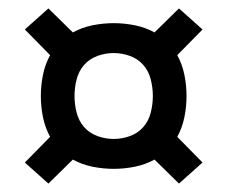

<svg xmlns="http://www.w3.org/2000/svg" viewBox="-20 -568 540 456"><path d="M405 -132 347 -189Q325 -177 300 -172Q275 -167 250 -167Q225 -167 200 -172Q175 -177 153 -189L95 -132L39 -182L99 -243Q87 -265 82 -290Q77 -315 77 -340Q77 -365 82 -390Q87 -415 99 -437L39 -498L95 -548L153 -491Q175 -503 200 -508Q225 -513 250 -513Q275 -513 300 -508Q325 -503 347 -491L405 -548L461 -498L401 -437Q413 -415 418 -390Q423 -365 423 -340Q423 -315 418 -290Q413 -265 401 -243L461 -182ZM250 -238Q270 -238 289 -245Q308 -252 320.5 -266.5Q333 -281 338 -300.5Q343 -320 343 -340Q343 -360 338 -379.5Q333 -399 320.5 -413.5Q308 -428 289 -435Q270 -442 250 -442Q230 -442 211 -435Q192 -428 179.5 -413.5Q167 -399 162 -379.5Q157 -360 157 -340Q157 -320 162 -300.5Q167 -281 179.5 -266.5Q192 -252 211 -245Q230 -238 250 -238Z"/></svg>

Font: Iosevka Curly Slab Medium
Style: Regular
Weight: 500
Monospace: yes
Designer: Belleve Invis
Foundry: Belleve Invis
Version: Version 22.1.2; ttfautohint (v1.8.4)